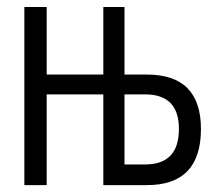

<svg xmlns="http://www.w3.org/2000/svg" viewBox="-20 -538 626 558"><path d="M50.8 0V-517.6H115.7V-321.3H280.3V-517.6H341.8V-321.3H407.2Q564 -321.3 564 -163.1Q564 0 407.2 0H280.3V-263.7H115.7V0ZM401.9 -263.7H341.8V-60.1H401.9Q500 -60.1 500 -163.1Q500 -263.7 401.9 -263.7Z"/></svg>

Font: Caskaydia Cove Light
Style: Regular
Weight: 300
Monospace: yes
Designer: Aaron Bell
Foundry: Saja Typeworks
Version: Version 4.300; ttfautohint (v1.8.3)